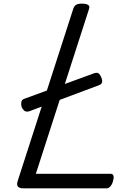

<svg xmlns="http://www.w3.org/2000/svg" viewBox="-20 -1035 734 1055"><path d="M109 0Q64 0 77 -40L383 -988Q388 -1002 398 -1008.5Q408 -1015 430 -1015Q453 -1015 464 -1008Q475 -1001 469 -985L177 -80H588Q599 -80 603 -70.5Q607 -61 601 -40Q596 -21 586 -10.5Q576 0 565 0ZM142 -424Q127 -419 117 -424.5Q107 -430 99 -447Q95 -460 97 -473.5Q99 -487 113 -492L496 -632Q510 -637 518.5 -633.5Q527 -630 534 -615Q552 -579 527 -568Z"/></svg>

Font: Playwrite BE VLG
Style: Regular
Weight: 400
Designer: Veronika Burian, José Scaglione
Foundry: TypeTogether
Version: Version 1.002